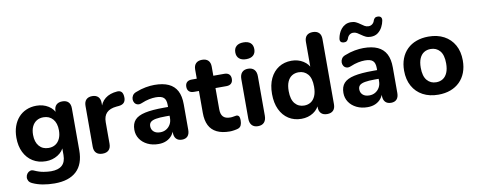

<svg xmlns="http://www.w3.org/2000/svg" viewBox="-74 -1111 4147 1665"><g transform="rotate(-10 1999.0 -278.5)"><path d="M294 190.5Q239.8 190.5 190.2 181.4Q140.8 172.2 102 154Q79.2 144 70.6 128.1Q62 112.2 63.8 95.2Q65.5 78.2 75.5 64.9Q85.5 51.5 101.1 46Q116.8 40.5 134.2 48.8Q178.2 69 216.4 75.1Q254.5 81.2 281.2 81.2Q346.2 81.2 378.5 51.5Q410.8 21.8 410.8 -38.5V-117.8H419.5Q404.2 -70.2 357.4 -41.2Q310.5 -12.2 252.8 -12.2Q187 -12.2 137.9 -42.8Q88.8 -73.2 61.6 -128.4Q34.5 -183.5 34.5 -256.8Q34.5 -312 50.1 -356.8Q65.8 -401.5 94.4 -433.6Q123 -465.8 163.4 -483.2Q203.8 -500.8 252.8 -500.8Q312.5 -500.8 358.2 -471.9Q404 -443 418.2 -396.2L408.5 -365V-425.2Q408.5 -461.2 427.6 -480Q446.8 -498.8 480.8 -498.8Q515.8 -498.8 534.2 -480Q552.8 -461.2 552.8 -425.2V-55.5Q552.8 67 486.2 128.8Q419.8 190.5 294 190.5ZM295.2 -121.5Q330.5 -121.5 355.9 -137.8Q381.2 -154 395.2 -184.4Q409.2 -214.8 409.2 -256.8Q409.2 -320 378.4 -355.8Q347.5 -391.5 295.2 -391.5Q260.2 -391.5 234.8 -375.2Q209.2 -359 195.2 -329Q181.2 -299 181.2 -256.8Q181.2 -193.5 212.1 -157.5Q243 -121.5 295.2 -121.5Z M747.5 8.5Q711.2 8.5 692 -10.6Q672.8 -29.8 672.8 -65.8V-425.2Q672.8 -461.2 691.4 -480Q710 -498.8 744 -498.8Q778 -498.8 796.5 -480Q815 -461.2 815 -425.2V-371H805Q817.2 -431 858.5 -463.6Q899.8 -496.2 965.5 -500.8Q989.5 -502.2 1002.8 -488.5Q1016 -474.8 1017.5 -442.8Q1019 -413.2 1004.9 -395.6Q990.8 -378 958 -374.5L935.5 -372.5Q877.8 -367 849.4 -338.2Q821 -309.5 821 -256V-65.8Q821 -29.8 802.2 -10.6Q783.5 8.5 747.5 8.5Z M1240.8 10.5Q1186.2 10.5 1143.9 -10.2Q1101.5 -31 1077.6 -66.6Q1053.8 -102.2 1053.8 -147.2Q1053.8 -201.2 1081.8 -232.6Q1109.8 -264 1172.5 -277.9Q1235.2 -291.8 1340 -291.8H1392V-215H1340.5Q1287.5 -215 1255.1 -209.1Q1222.8 -203.2 1208.6 -190Q1194.5 -176.8 1194.5 -153.8Q1194.5 -124.5 1214.9 -105.9Q1235.2 -87.2 1272.5 -87.2Q1302.2 -87.2 1325.4 -101Q1348.5 -114.8 1362.2 -138.9Q1376 -163 1376 -194.5V-309.8Q1376 -354.5 1355.5 -373.6Q1335 -392.8 1285.8 -392.8Q1258.5 -392.8 1226.5 -386.4Q1194.5 -380 1157.2 -364.2Q1135.2 -355 1118.9 -360.1Q1102.5 -365.2 1093.6 -379.4Q1084.8 -393.5 1084.9 -410.5Q1085 -427.5 1094.8 -443.5Q1104.5 -459.5 1126.5 -467.5Q1173 -486 1214.9 -493.4Q1256.8 -500.8 1291.2 -500.8Q1367.2 -500.8 1416.4 -478.1Q1465.5 -455.5 1489.9 -409.4Q1514.2 -363.2 1514.2 -291V-65.8Q1514.2 -29.8 1496.9 -10.6Q1479.5 8.5 1446.8 8.5Q1414 8.5 1396.1 -10.6Q1378.2 -29.8 1378.2 -65.8V-105L1385.5 -99.8Q1379.2 -66 1359.6 -41.4Q1340 -16.8 1309.9 -3.1Q1279.8 10.5 1240.8 10.5Z M1868.2 10.5Q1799.5 10.5 1753.9 -12Q1708.2 -34.5 1686.1 -78.5Q1664 -122.5 1664 -188.2V-381.8H1619.2Q1592 -381.8 1577.1 -396Q1562.2 -410.2 1562.2 -436Q1562.2 -462.5 1577.1 -476.4Q1592 -490.2 1619.2 -490.2H1664V-570Q1664 -606 1683.1 -624.8Q1702.2 -643.5 1737.2 -643.5Q1772.2 -643.5 1791 -624.8Q1809.8 -606 1809.8 -570V-490.2H1906.2Q1933.8 -490.2 1948.5 -476.4Q1963.2 -462.5 1963.2 -436Q1963.2 -410.2 1948.5 -396Q1933.8 -381.8 1906.2 -381.8H1809.8V-194.8Q1809.8 -151.2 1829.4 -129.8Q1849 -108.2 1892.5 -108.2Q1908.2 -108.2 1921.2 -111.2Q1934.2 -114.2 1944.8 -115Q1958.2 -116 1967.1 -106.6Q1976 -97.2 1976 -67Q1976 -43.2 1968.5 -25.8Q1961 -8.2 1941.5 -1Q1928 3.5 1905.9 7Q1883.8 10.5 1868.2 10.5Z M2116.2 7.8Q2081.2 7.8 2062.5 -13Q2043.8 -33.8 2043.8 -71.5V-418.8Q2043.8 -457.2 2062.5 -477.6Q2081.2 -498 2116.2 -498Q2151.2 -498 2170.4 -477.6Q2189.5 -457.2 2189.5 -418.8V-71.5Q2189.5 -33.8 2170.9 -13Q2152.2 7.8 2116.2 7.8ZM2116.2 -582.2Q2076.2 -582.2 2054.4 -601.6Q2032.5 -621 2032.5 -656Q2032.5 -691.8 2054.4 -710.8Q2076.2 -729.8 2116.2 -729.8Q2157 -729.8 2178.5 -710.8Q2200 -691.8 2200 -656Q2200 -621 2178.5 -601.6Q2157 -582.2 2116.2 -582.2Z M2498.5 10.5Q2435 10.5 2386.4 -20.5Q2337.8 -51.5 2310.6 -109.2Q2283.5 -167 2283.5 -245.5Q2283.5 -325 2310.6 -381.9Q2337.8 -438.8 2386.2 -469.8Q2434.8 -500.8 2498.5 -500.8Q2557.2 -500.8 2602.1 -472.2Q2647 -443.8 2662.8 -397.8H2651.5V-640Q2651.5 -676 2670.2 -694.8Q2689 -713.5 2724 -713.5Q2759 -713.5 2778.1 -694.8Q2797.2 -676 2797.2 -640V-65.8Q2797.2 -29.8 2778.8 -10.6Q2760.2 8.5 2725.2 8.5Q2690.2 8.5 2671.6 -10.6Q2653 -29.8 2653 -65.8V-135.8L2664 -98.2Q2649.5 -49 2604 -19.2Q2558.5 10.5 2498.5 10.5ZM2542 -98.8Q2575.2 -98.8 2600.4 -114.9Q2625.5 -131 2639.6 -163.5Q2653.8 -196 2653.8 -245.5Q2653.8 -320.2 2622.9 -355.9Q2592 -391.5 2542 -391.5Q2509 -391.5 2483.8 -375.8Q2458.5 -360 2444.4 -327.6Q2430.2 -295.2 2430.2 -245.5Q2430.2 -171.5 2461.1 -135.1Q2492 -98.8 2542 -98.8Z M3081.8 10.5Q3027.2 10.5 2984.9 -10.2Q2942.5 -31 2918.6 -66.6Q2894.8 -102.2 2894.8 -147.2Q2894.8 -201.2 2922.8 -232.6Q2950.8 -264 3013.5 -277.9Q3076.2 -291.8 3181 -291.8H3233V-215H3181.5Q3128.5 -215 3096.1 -209.1Q3063.8 -203.2 3049.6 -190Q3035.5 -176.8 3035.5 -153.8Q3035.5 -124.5 3055.9 -105.9Q3076.2 -87.2 3113.5 -87.2Q3143.2 -87.2 3166.4 -101Q3189.5 -114.8 3203.2 -138.9Q3217 -163 3217 -194.5V-309.8Q3217 -354.5 3196.5 -373.6Q3176 -392.8 3126.8 -392.8Q3099.5 -392.8 3067.5 -386.4Q3035.5 -380 2998.2 -364.2Q2976.2 -355 2959.9 -360.1Q2943.5 -365.2 2934.6 -379.4Q2925.8 -393.5 2925.9 -410.5Q2926 -427.5 2935.8 -443.5Q2945.5 -459.5 2967.5 -467.5Q3014 -486 3055.9 -493.4Q3097.8 -500.8 3132.2 -500.8Q3208.2 -500.8 3257.4 -478.1Q3306.5 -455.5 3330.9 -409.4Q3355.2 -363.2 3355.2 -291V-65.8Q3355.2 -29.8 3337.9 -10.6Q3320.5 8.5 3287.8 8.5Q3255 8.5 3237.1 -10.6Q3219.2 -29.8 3219.2 -65.8V-105L3226.5 -99.8Q3220.2 -66 3200.6 -41.4Q3181 -16.8 3150.9 -3.1Q3120.8 10.5 3081.8 10.5ZM2974 -578.2Q2957 -579.5 2948.2 -589.5Q2939.5 -599.5 2943.5 -620.5Q2947 -640.2 2955.5 -661Q2964 -681.8 2978.8 -699.8Q2993.5 -717.8 3014.8 -729.1Q3036 -740.5 3065 -740.5Q3090.2 -740.5 3109.2 -731.2Q3128.2 -722 3144.2 -709.9Q3160.2 -697.8 3176.1 -688.5Q3192 -679.2 3211 -679.2Q3230.2 -679.2 3244.8 -691.2Q3259.2 -703.2 3264 -722.2Q3269 -735 3278.2 -742Q3287.5 -749 3304.5 -748Q3322.2 -747 3330.8 -736.4Q3339.2 -725.8 3335.5 -705.8Q3331 -679.8 3316.6 -651.9Q3302.2 -624 3277.2 -604.9Q3252.2 -585.8 3214 -585.8Q3188.8 -585.8 3169.8 -595Q3150.8 -604.2 3134.4 -616.4Q3118 -628.5 3102.1 -637.8Q3086.2 -647 3068 -647Q3049 -647 3034.9 -635.4Q3020.8 -623.8 3015 -604Q3011.2 -593.2 3001.9 -585.2Q2992.5 -577.2 2974 -578.2Z M3704.7 10.5Q3626.8 10.5 3568.8 -20.5Q3510.8 -51.5 3478.6 -109.4Q3446.5 -167.3 3446.5 -245.8Q3446.5 -304.8 3464.5 -351.8Q3482.5 -398.8 3516.6 -432.3Q3550.7 -465.8 3598.4 -483.2Q3646.2 -500.8 3704.7 -500.8Q3783.5 -500.8 3841.4 -469.8Q3899.2 -438.8 3931.4 -381.5Q3963.5 -324.2 3963.5 -245.6Q3963.5 -186.6 3945.4 -139.2Q3927.2 -91.8 3893 -58.3Q3858.8 -24.8 3811.3 -7.1Q3763.8 10.5 3704.7 10.5ZM3704.7 -98.8Q3738.3 -98.8 3763.4 -114.9Q3788.5 -131 3802.6 -163.5Q3816.8 -196 3816.8 -245.4Q3816.8 -320.2 3785.9 -355.9Q3755 -391.5 3705.1 -391.5Q3672 -391.5 3646.8 -375.8Q3621.5 -360 3607.4 -327.6Q3593.2 -295.2 3593.2 -245.6Q3593.2 -171.5 3624.1 -135.1Q3655 -98.8 3704.7 -98.8Z"/></g></svg>

Font: Nunito ExtraLight
Style: Regular
Weight: 200
Designer: Vernon Adams
Foundry: Vernon Adams
Version: Version 3.602;April 4, 2023;FontCreator 14.0.0.2856 64-bit